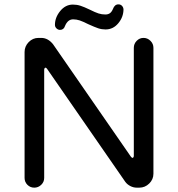

<svg xmlns="http://www.w3.org/2000/svg" viewBox="-20 -863 824 889"><path d="M93.8 -39.1V-622.1Q93.8 -648.4 112.8 -668Q131.8 -687.5 158.2 -687.5H170.9Q202.1 -687.5 225.6 -658.2L585.9 -137.7Q590.8 -131.8 593.8 -131.8Q595.7 -131.8 597.7 -134.8Q599.6 -137.7 599.6 -141.6V-641.6Q599.6 -660.2 612.8 -673.8Q626 -687.5 644.5 -687.5Q663.1 -687.5 676.8 -673.8Q690.4 -660.2 690.4 -641.6V-58.6Q690.4 -32.2 670.9 -13.2Q651.4 5.9 625 5.9H613.3Q597.7 5.9 583.5 -1.5Q569.3 -8.8 560.5 -20.5L198.2 -543.9Q194.3 -549.8 190.4 -549.8Q188.5 -549.8 186.5 -546.9Q184.6 -543.9 184.6 -540V-39.1Q184.6 -20.5 170.9 -7.3Q157.2 5.9 138.7 5.9Q120.1 5.9 106.9 -7.3Q93.8 -20.5 93.8 -39.1ZM317.4 -841.8Q335.9 -841.8 352.5 -836.4Q369.1 -831.1 395.5 -818.4Q420.9 -805.7 436 -800.8Q451.2 -795.9 467.8 -795.9Q480.5 -795.9 488.8 -801.8Q497.1 -807.6 502.9 -821.3Q510.7 -842.8 528.3 -842.8Q538.1 -842.8 544.4 -836.4Q550.8 -830.1 551.8 -820.3Q551.8 -784.2 527.8 -755.4Q503.9 -726.6 468.8 -726.6Q451.2 -726.6 435.1 -731.9Q418.9 -737.3 388.7 -751Q363.3 -763.7 348.6 -768.6Q334 -773.4 318.4 -773.4Q293.9 -773.4 281.2 -743.2Q275.4 -724.6 257.8 -724.6Q249 -724.6 241.7 -731.4Q234.4 -738.3 234.4 -748Q234.4 -782.2 258.8 -812Q283.2 -841.8 317.4 -841.8Z"/></svg>

Font: jf-openhuninn-2.0
Style: Regular
Weight: 400
Designer: [Kosugi Maru]
Designed by MOTOYA      

[Varela Round]
Joe Prince (Latin component); Avraham Cornfeld (Hebrew component)
Foundry: justfont CO.,LTD.
Version: 2.0